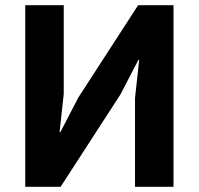

<svg xmlns="http://www.w3.org/2000/svg" viewBox="-20 -718 764 738"><path d="M77 -698H225V-357L209 -210H212L281 -343L511 -698H647V0H499V-341L515 -488H512L443 -355L213 0H77Z"/></svg>

Font: Plexus Sans Bold
Style: Regular
Weight: 700
Version: Version 2.001;PS 002.001;hotconv 1.0.70;makeotf.lib2.5.58329